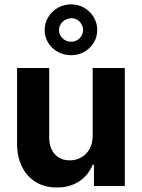

<svg xmlns="http://www.w3.org/2000/svg" viewBox="-20 -836 637 863"><path d="M396.5 -530.3H541V0H402.3V-95.7H396.5Q377.4 -48.3 335.7 -20.8Q293.9 6.8 235.4 6.8Q182.1 6.8 141.8 -17.1Q101.6 -41 79.1 -86.2Q56.6 -131.3 56.6 -192.4V-530.3H201.2V-217.8Q201.2 -170.9 226.3 -143.1Q251.5 -115.2 293.9 -115.2Q321.3 -115.2 344.7 -128.2Q368.2 -141.1 382.3 -166Q396.5 -190.9 396.5 -225.6ZM180.7 -701.2Q180.7 -731.9 196.5 -758.5Q212.4 -785.2 239.7 -800.8Q267.1 -816.4 299.8 -816.4Q332 -816.4 358.9 -800.8Q385.7 -785.2 401.4 -758.5Q417 -731.9 417 -701.2Q417 -669.9 401.4 -644Q385.7 -618.2 358.9 -603Q332 -587.9 299.8 -587.9Q267.1 -587.9 239.7 -603Q212.4 -618.2 196.5 -644Q180.7 -669.9 180.7 -701.2ZM353.5 -701.2Q353.5 -714.4 346.7 -726.6Q339.8 -738.8 327.9 -746.3Q315.9 -753.9 301.8 -753.9Q286.1 -753.9 273.2 -746.6Q260.3 -739.3 252.7 -727.1Q245.1 -714.8 245.1 -701.2Q245.1 -679.7 261 -664.1Q276.9 -648.4 299.8 -648.4Q322.3 -648.4 337.9 -664.1Q353.5 -679.7 353.5 -701.2Z"/></svg>

Font: Pretendard Std
Style: Bold
Weight: 700
Designer: Base glyphs from Inter by Rasmus Andersson; Hangeul glyphs from Noto Sans CJK(Source Han Sans) by Jang Soo-young and Kan
Foundry: Kil Hyung-jin
Version: Version 1.309